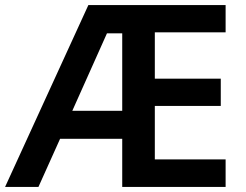

<svg xmlns="http://www.w3.org/2000/svg" viewBox="-20 -827 965 754"><path d="M866 -93H460V-282H216L131 -93H0L327 -807H866V-700H588V-518H847V-411H588V-201H866ZM264 -392H460V-696H400Z"/></svg>

Font: Noto Sans Telugu UI SemiBold
Style: Regular
Weight: 600
Designer: Jelle Bosma - Monotype Design Team
Foundry: Monotype Imaging Inc.
Version: Version 2.005; ttfautohint (v1.8.4.7-5d5b)